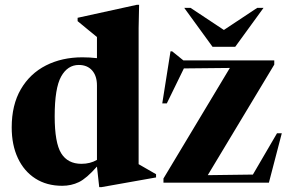

<svg xmlns="http://www.w3.org/2000/svg" viewBox="-20 -765 1206 804"><path d="M633.5 -22 405.5 18.5H395.5L386 -67.5Q342.5 -18 310.5 -2.5Q278.5 13 240.5 13Q175.5 13 128 -17.5Q80.5 -48 54.8 -103Q29 -158 29 -231.5Q29 -325.5 67.2 -391.2Q105.5 -457 172.5 -491Q239.5 -525 325 -525Q356 -525 386 -521.5V-610Q377 -617.5 351.5 -638.2Q326 -659 305 -676.5V-690.5L553.5 -745H562.5L560.5 -647.5V-77.5Q569.5 -72 593.5 -58.5Q617.5 -45 633.5 -35.5ZM386 -407Q386 -447 365.8 -470Q345.5 -493 310 -493Q263 -493 236 -444.5Q209 -396 209 -278Q209 -167.5 236.2 -123.2Q263.5 -79 321 -79Q358 -79 386 -95.5ZM664.5 0V-17.5L942.5 -480.5L750 -478.5L678.5 -332H659.5L694 -550H701L748 -512H1128.5V-494.5L850 -31.5L1039 -34L1140 -207H1160L1106 0ZM1083.5 -732 965 -569H870L751.5 -732H778L917.5 -639.5L1057 -732Z"/></svg>

Font: Newsreader 72pt
Style: Bold
Weight: 700
Designer: Hugues Gentile
Foundry: Production Type
Version: Version 1.003; ttfautohint (v1.8.3)